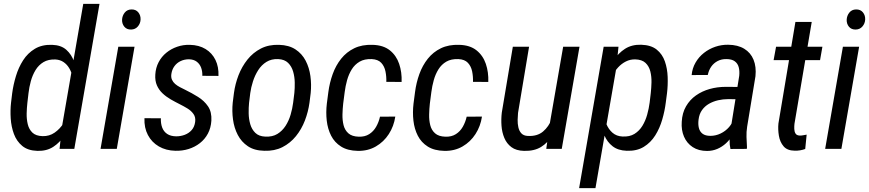

<svg xmlns="http://www.w3.org/2000/svg" viewBox="-20 -770 4495 993"><path d="M299.3 -107.9 410.6 -750H494.6L364.3 0H288.1ZM37.1 -238.8 43 -287.6Q48.8 -331.5 62.3 -376.2Q75.7 -420.9 99.6 -458.3Q123.5 -495.6 160.6 -517.8Q197.8 -540 250 -538.1Q295.9 -536.6 323 -512.5Q350.1 -488.3 363 -451.4Q376 -414.6 378.7 -373.5Q381.3 -332.5 378.4 -296.4L369.6 -230.5Q363.3 -191.4 349.6 -148.7Q335.9 -106 312.7 -69.3Q289.6 -32.7 255.4 -10.5Q221.2 11.7 173.3 10.3Q124 8.8 95 -15.4Q65.9 -39.6 52 -77.1Q38.1 -114.7 35.4 -157.5Q32.7 -200.2 37.1 -238.8ZM127.4 -288.1 121.6 -238.3Q118.7 -212.9 117.9 -183.6Q117.2 -154.3 123.5 -127.7Q129.9 -101.1 147.7 -84Q165.5 -66.9 200.2 -65.9Q234.9 -64.9 262.5 -84Q290 -103 308.6 -132.8Q327.1 -162.6 335.9 -193.4L358.4 -333Q358.9 -354.5 354 -376.7Q349.1 -398.9 337.6 -418Q326.2 -437 308.6 -449Q291 -460.9 267.1 -462.4Q230 -463.9 204.8 -448.7Q179.7 -433.6 163.8 -407.5Q147.9 -381.3 139.4 -350.1Q130.9 -318.8 127.4 -288.1Z M675.8 -528.3 584 0H500L591.8 -528.3ZM611.3 -667.5Q612.3 -689 625 -704.8Q637.7 -720.7 659.7 -721.2Q682.6 -721.7 695.3 -706.1Q708 -690.4 707 -668.9Q706.1 -648.4 692.9 -633.1Q679.7 -617.7 658.2 -617.2Q635.7 -616.7 623.3 -631.6Q610.8 -646.5 611.3 -667.5Z M989.3 -139.2Q992.7 -163.6 980.7 -180.4Q968.8 -197.3 949.5 -209Q930.2 -220.7 911.6 -230Q886.2 -242.7 862.5 -256.3Q838.9 -270 820.3 -287.6Q801.8 -305.2 791.5 -328.6Q781.2 -352.1 783.2 -384.3Q785.2 -419.4 800.3 -448.2Q815.4 -477.1 840.3 -497.3Q865.2 -517.6 896.5 -528.3Q927.7 -539.1 961.9 -538.1Q1009.3 -537.1 1043.2 -516.4Q1077.1 -495.6 1094.5 -459.7Q1111.8 -423.8 1109.9 -377.4L1026.4 -377.9Q1027.3 -400.4 1020.3 -419.7Q1013.2 -439 997.6 -450.9Q981.9 -462.9 957 -463.4Q933.6 -463.4 914.1 -454.1Q894.5 -444.8 882.1 -427.7Q869.6 -410.6 866.2 -387.2Q863.8 -370.1 869.4 -357.7Q875 -345.2 885.7 -335.9Q896.5 -326.7 909.9 -319.6Q923.3 -312.5 936.5 -306.2Q971.7 -289.1 1003.9 -269Q1036.1 -249 1055.9 -220Q1075.7 -190.9 1073.2 -146Q1070.8 -108.4 1055.2 -79.1Q1039.6 -49.8 1013.9 -29.8Q988.3 -9.8 955.8 0.5Q923.3 10.7 887.2 9.8Q838.4 8.8 801.5 -12.7Q764.6 -34.2 744.9 -71.8Q725.1 -109.4 727.1 -158.7L812 -158.2Q811 -131.3 818.8 -110.4Q826.7 -89.4 844.5 -77.4Q862.3 -65.4 891.1 -64.9Q915 -64.9 936 -73Q957 -81.1 971.4 -97.4Q985.8 -113.8 989.3 -139.2Z M1183.6 -238.8 1189.9 -288.6Q1196.3 -335.9 1213.6 -380.9Q1231 -425.8 1259.8 -461.9Q1288.6 -498 1329.3 -519Q1370.1 -540 1423.8 -538.1Q1474.6 -536.6 1508.3 -514.4Q1542 -492.2 1560.8 -456.1Q1579.6 -419.9 1585.4 -376.5Q1591.3 -333 1586.9 -289.1L1580.6 -238.8Q1574.2 -191.9 1556.9 -146.7Q1539.6 -101.6 1510.5 -65.7Q1481.4 -29.8 1440.7 -9Q1399.9 11.7 1346.7 9.8Q1295.4 8.8 1262 -13.7Q1228.5 -36.1 1209.7 -72.3Q1190.9 -108.4 1185.1 -151.9Q1179.2 -195.3 1183.6 -238.8ZM1274.4 -289.1 1268.1 -237.8Q1265.6 -213.4 1266.1 -183.8Q1266.6 -154.3 1274.4 -127.4Q1282.2 -100.6 1300.5 -82.8Q1318.8 -64.9 1351.6 -63.5Q1388.7 -61.5 1414.3 -77.1Q1439.9 -92.8 1456.8 -118.9Q1473.6 -145 1482.9 -176.5Q1492.2 -208 1496.1 -238.8L1502.4 -289.6Q1504.9 -314 1504.4 -343.3Q1503.9 -372.6 1496.1 -399.7Q1488.3 -426.8 1470 -444.8Q1451.7 -462.9 1418.5 -464.4Q1383.8 -465.8 1358.2 -450Q1332.5 -434.1 1315.4 -407.2Q1298.3 -380.4 1288.3 -349.1Q1278.3 -317.9 1274.4 -289.1Z M1835.4 -63Q1867.2 -62 1889.4 -76.2Q1911.6 -90.3 1925.3 -114.3Q1939 -138.2 1945.3 -166.5L2024.4 -167Q2017.1 -117.2 1991 -76.7Q1964.8 -36.1 1923.8 -12.5Q1882.8 11.2 1830.6 10.3Q1777.8 9.3 1744.1 -12Q1710.4 -33.2 1692.6 -68.1Q1674.8 -103 1669.9 -146Q1665 -189 1670.4 -234.4L1678.2 -293.9Q1684.6 -342.3 1700.7 -387Q1716.8 -431.6 1744.4 -466.3Q1772 -501 1812.3 -520.5Q1852.5 -540 1907.2 -538.1Q1962.4 -536.6 1996.1 -509.8Q2029.8 -482.9 2044.4 -439.7Q2059.1 -396.5 2057.1 -346.2L1978 -346.7Q1979 -374 1973.6 -400.6Q1968.3 -427.2 1951.7 -445.1Q1935.1 -462.9 1902.3 -464.4Q1865.2 -465.8 1840.1 -451.2Q1814.9 -436.5 1799.3 -411.4Q1783.7 -386.2 1775.1 -355.5Q1766.6 -324.7 1762.7 -293.9L1754.9 -233.9Q1752 -207.5 1751.2 -178.2Q1750.5 -148.9 1756.8 -123Q1763.2 -97.2 1781.7 -80.6Q1800.3 -64 1835.4 -63Z M2283.7 -63Q2315.4 -62 2337.6 -76.2Q2359.9 -90.3 2373.5 -114.3Q2387.2 -138.2 2393.6 -166.5L2472.7 -167Q2465.3 -117.2 2439.2 -76.7Q2413.1 -36.1 2372.1 -12.5Q2331.1 11.2 2278.8 10.3Q2226.1 9.3 2192.4 -12Q2158.7 -33.2 2140.9 -68.1Q2123 -103 2118.2 -146Q2113.3 -189 2118.7 -234.4L2126.5 -293.9Q2132.8 -342.3 2148.9 -387Q2165 -431.6 2192.6 -466.3Q2220.2 -501 2260.5 -520.5Q2300.8 -540 2355.5 -538.1Q2410.6 -536.6 2444.3 -509.8Q2478 -482.9 2492.7 -439.7Q2507.3 -396.5 2505.4 -346.2L2426.3 -346.7Q2427.2 -374 2421.9 -400.6Q2416.5 -427.2 2399.9 -445.1Q2383.3 -462.9 2350.6 -464.4Q2313.5 -465.8 2288.3 -451.2Q2263.2 -436.5 2247.6 -411.4Q2231.9 -386.2 2223.4 -355.5Q2214.8 -324.7 2210.9 -293.9L2203.1 -233.9Q2200.2 -207.5 2199.5 -178.2Q2198.7 -148.9 2205.1 -123Q2211.4 -97.2 2230 -80.6Q2248.5 -64 2283.7 -63Z M2822.8 -127 2892.6 -528.3H2977.1L2885.3 0H2805.2ZM2854.5 -235.4 2883.8 -236.3Q2878.4 -193.4 2867.2 -149.2Q2856 -105 2834.7 -68.4Q2813.5 -31.7 2778.3 -10Q2743.2 11.7 2690.4 10.3Q2649.4 9.3 2625 -9Q2600.6 -27.3 2588.4 -56.4Q2576.2 -85.4 2573.7 -119.9Q2571.3 -154.3 2575.2 -187.5L2632.3 -528.3H2716.3L2659.2 -186Q2657.7 -170.4 2657.2 -150.4Q2656.7 -130.4 2660.9 -111.6Q2665 -92.8 2676.5 -80.3Q2688 -67.9 2710 -66.9Q2758.8 -64.5 2788.6 -89.8Q2818.4 -115.2 2833.7 -155Q2849.1 -194.8 2854.5 -235.4Z M3168 -421.4 3059.6 203.1H2975.1L3102.1 -528.3H3178.7ZM3429.7 -288.1 3423.3 -239.3Q3418 -196.3 3405 -151.6Q3392.1 -106.9 3368.9 -69.8Q3345.7 -32.7 3309.6 -10.5Q3273.4 11.7 3221.2 9.8Q3176.3 8.3 3148.2 -13.7Q3120.1 -35.6 3105.7 -70.3Q3091.3 -105 3086.9 -144.8Q3082.5 -184.6 3085.4 -221.2L3095.7 -296.4Q3102.5 -336.4 3116.7 -379.2Q3130.9 -421.9 3154.3 -458.5Q3177.7 -495.1 3212.6 -517.6Q3247.6 -540 3295.9 -538.6Q3347.2 -537.1 3376.5 -513.4Q3405.8 -489.7 3418.7 -452.4Q3431.6 -415 3433.1 -371.8Q3434.6 -328.6 3429.7 -288.1ZM3339.8 -238.8 3345.7 -288.6Q3348.6 -314.5 3349.4 -344Q3350.1 -373.5 3343.5 -400.4Q3336.9 -427.2 3318.6 -444.6Q3300.3 -461.9 3265.6 -462.9Q3239.3 -463.4 3217 -452.1Q3194.8 -440.9 3177.2 -421.9Q3159.7 -402.8 3147.7 -379.6Q3135.7 -356.4 3129.9 -333L3106 -184.1Q3105.5 -155.8 3116.2 -128.7Q3127 -101.6 3147.7 -83.5Q3168.5 -65.4 3199.2 -64Q3236.3 -62 3261.5 -77.6Q3286.6 -93.3 3302.5 -119.4Q3318.4 -145.5 3327.1 -177Q3335.9 -208.5 3339.8 -238.8Z M3756.8 -90.3 3803.2 -377.9Q3805.7 -403.3 3800.5 -422.6Q3795.4 -441.9 3780 -453.1Q3764.6 -464.4 3736.8 -464.4Q3711.4 -464.8 3691.4 -454.3Q3671.4 -443.8 3658.4 -425.3Q3645.5 -406.7 3640.6 -382.3L3557.1 -381.8Q3560.5 -417.5 3577.4 -446.5Q3594.2 -475.6 3620.6 -496.3Q3647 -517.1 3679.2 -528.1Q3711.4 -539.1 3746.1 -538.6Q3795.9 -538.1 3829.1 -517.8Q3862.3 -497.6 3877.2 -461.2Q3892.1 -424.8 3887.2 -376L3844.2 -115.2Q3839.8 -87.4 3840.8 -61.5Q3841.8 -35.6 3843.3 -8.3L3842.3 0L3757.8 0.5Q3752.9 -22 3753.4 -44.9Q3753.9 -67.9 3756.8 -90.3ZM3809.6 -320.3 3799.3 -256.8 3745.6 -257.3Q3719.7 -257.3 3694.1 -251.5Q3668.5 -245.6 3646.7 -233.2Q3625 -220.7 3610.6 -200.4Q3596.2 -180.2 3592.8 -150.9Q3589.8 -127 3594.5 -108.2Q3599.1 -89.4 3613.5 -78.4Q3627.9 -67.4 3654.3 -67.4Q3681.6 -67.4 3707 -79.6Q3732.4 -91.8 3750.7 -112.8Q3769 -133.8 3774.9 -160.6L3788.1 -119.6Q3782.2 -94.2 3768.3 -70.6Q3754.4 -46.9 3734.4 -28.6Q3714.4 -10.3 3689.7 0.2Q3665 10.7 3637.2 10.7Q3592.8 10.7 3562.5 -9.3Q3532.2 -29.3 3517.6 -63.2Q3502.9 -97.2 3505.9 -140.1Q3508.3 -186 3528.1 -220.2Q3547.9 -254.4 3579.6 -276.6Q3611.3 -298.8 3650.6 -309.8Q3689.9 -320.8 3732.4 -320.8Z M4233.4 -528.3 4221.2 -459H3981L3993.7 -528.3ZM4093.8 -656.7H4178.2L4088.9 -129.9Q4087.4 -117.2 4087.9 -103Q4088.4 -88.9 4094.5 -79.1Q4100.6 -69.3 4117.2 -68.8Q4126 -68.8 4134.8 -70.6Q4143.6 -72.3 4151.9 -73.7L4144.5 0.5Q4131.3 5.4 4117.4 7.6Q4103.5 9.8 4089.4 9.3Q4051.3 8.8 4032.5 -13.4Q4013.7 -35.6 4008.3 -68.1Q4002.9 -100.6 4005.9 -131.3Z M4423.3 -528.3 4331.5 0H4247.6L4339.4 -528.3ZM4358.9 -667.5Q4359.9 -689 4372.6 -704.8Q4385.3 -720.7 4407.2 -721.2Q4430.2 -721.7 4442.9 -706.1Q4455.6 -690.4 4454.6 -668.9Q4453.6 -648.4 4440.4 -633.1Q4427.2 -617.7 4405.8 -617.2Q4383.3 -616.7 4370.8 -631.6Q4358.4 -646.5 4358.9 -667.5Z"/></svg>

Font: Roboto Condensed
Style: Italic
Weight: 400
Italic angle: -12°
Designer: Christian Robertson
Foundry: Google
Version: Version 3.0